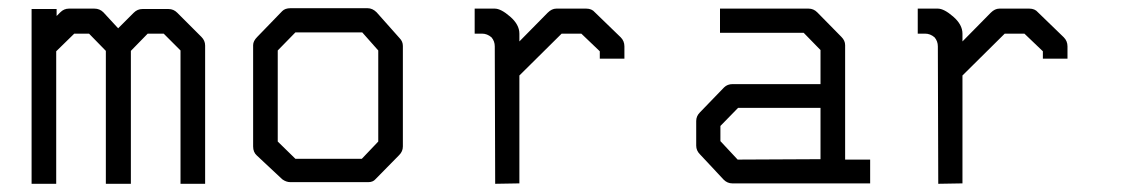

<svg xmlns="http://www.w3.org/2000/svg" viewBox="-20 -497 2740 468"><path d="M299 -373V-49H238V-373L197 -415H161L117 -372V-49H57V-475H118V-458L127 -467Q136 -476 148 -476H210Q223 -476 232 -467L268 -428L306 -466Q315 -475 327 -475H391Q403 -475 412 -466L471 -407Q480 -398 480 -386V-49H420V-374L379 -415H340Z M657 -374V-152L700 -110H862L902 -152V-374L863 -418H700ZM607 -407 668 -470Q675 -477 688 -477H876Q888 -477 898 -467L954 -404Q962 -396 962 -385V-140Q962 -128 953 -119L895 -60Q889 -53 877.5 -53H874H688Q677.5 -53 668 -60L606 -118Q597 -126 597 -140V-387Q597 -397 607 -407Z M1246 -313V-50L1187 -49L1186 -384Q1186 -396.5 1178 -406Q1167.5 -415 1155 -415H1137V-476H1186Q1201 -476 1223.5 -456.5Q1246 -437 1246 -415V-396L1315 -466Q1325 -476 1336 -476H1409Q1422.5 -476 1430 -467L1493 -406Q1502 -397 1502 -384V-354H1442V-372L1397 -415H1349Z M1980 -109V-234H1779L1736 -190V-153L1778 -108ZM2040 -108H2101V-50H1765Q1753 -50 1744 -59L1686 -121Q1677 -130 1677 -142V-202Q1677 -214 1686 -223L1745 -284Q1753 -292 1766 -292H1980V-375L1939 -417H1735V-476H1951Q1963 -476 1972 -467L2031 -407Q2040 -398 2040 -387Z M2326 -313V-50L2267 -49L2266 -384Q2266 -396.5 2258 -406Q2247.5 -415 2235 -415H2217V-476H2266Q2281 -476 2303.5 -456.5Q2326 -437 2326 -415V-396L2395 -466Q2405 -476 2416 -476H2489Q2502.5 -476 2510 -467L2573 -406Q2582 -397 2582 -384V-354H2522V-372L2477 -415H2429Z"/></svg>

Font: ibm3270
Style: Regular
Weight: 400
Monospace: yes
Version: Version 2.0.3